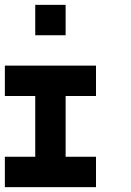

<svg xmlns="http://www.w3.org/2000/svg" viewBox="-20 -645 540 790"><path d="M250 -625V-500H125V-625ZM375 -375V-250H250V0H375V125H0V0H125V-250H0V-375Z"/></svg>

Font: Bytesized
Style: Regular
Weight: 400
Monospace: yes
Designer: baltdev
Version: Version 1.000